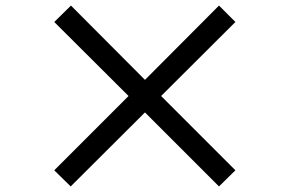

<svg xmlns="http://www.w3.org/2000/svg" viewBox="-20 -723 1040 690"><path d="M826 -111 559 -378 826 -644 767 -703 501 -436 235 -703 175 -644 442 -378 175 -111 234 -53 501 -319 767 -53Z"/></svg>

Font: Kinto Sans Med
Style: Regular
Weight: 500
Designer: Authors: Ryoko NISHIZUKA  (kana & ideographs); Paul D. Hunt (Latin, Greek & Cyrillic); Wenlong ZHANG  (bopomofo); Sandol
Foundry: Adobe Systems Incorporated, ookami Inc.
Version: Version 0.001